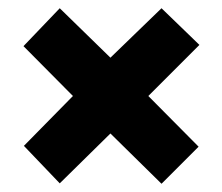

<svg xmlns="http://www.w3.org/2000/svg" viewBox="-20 -586 540 466"><path d="M372 -566 248 -446 125 -566 37 -474 157 -353 38 -232 125 -141 248 -262 372 -140 462 -230 340 -353 464 -477Z"/></svg>

Font: Noto Sans Hebrew ExtraCondensed Black
Style: Regular
Weight: 900
Width: 2
Designer: Monotype Design Team
Foundry: Monotype Imaging Inc.
Version: Version 2.004